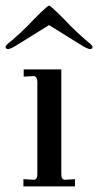

<svg xmlns="http://www.w3.org/2000/svg" viewBox="-49 -669 352 689"><path d="M35 0V-26L72 -24Q85 -24 85 -43V-376Q85 -393 73 -396L36 -394V-420H171V-43Q171 -24 184 -24L220 -26V0ZM-20 -493Q-29 -493 -29 -501Q-29 -504 -22 -511Q-14 -518 -4 -526Q27 -553 50 -576L73 -600L97 -624Q123 -649 127 -649Q131 -649 157 -624L181 -600L204 -576Q227 -553 258 -526Q268 -518 276 -511Q283 -504 283 -501Q283 -493 274 -493Q266 -493 246 -505L127 -579L8 -505Q-12 -493 -20 -493Z"/></svg>

Font: UnnaRegular
Style: Regular
Weight: 400
Designer: Jorge de Buen Unna
Foundry: Omnibus-Type
Version: Version 2.008;hotconv 1.0.109;makeotfexe 2.5.65596